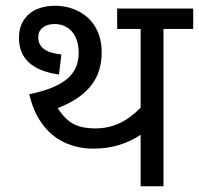

<svg xmlns="http://www.w3.org/2000/svg" viewBox="-20 -652 696 672"><path d="M186.5 -391.1Q46.4 -411.1 46.4 -519Q46.4 -555.7 63.2 -581.5Q80.1 -607.4 108.4 -619.6Q136.7 -631.8 172.4 -631.8Q218.8 -631.8 257.1 -611.3Q295.4 -590.8 315.7 -554Q335.9 -517.1 335.9 -468.8Q335.9 -398.9 298.1 -351.6Q260.3 -304.2 182.1 -273.4Q207 -234.4 236.6 -218.5Q266.1 -202.6 314 -202.6Q357.4 -202.6 395.5 -219.5Q433.6 -236.3 472.2 -274.9V-550.8H390.1V-622.1H656.2V-550.8H552.2V0H472.2V-180.2Q399.4 -131.8 307.6 -131.8Q251.5 -131.8 205.6 -153.3Q159.7 -174.8 128.2 -217.8Q96.7 -260.7 82.5 -322.3Q169.9 -339.8 212.6 -374Q255.4 -408.2 255.4 -466.8Q255.4 -499 244.4 -522Q233.4 -544.9 214.4 -556.4Q195.3 -567.9 171.4 -567.9Q145.5 -567.9 129.6 -555.4Q113.8 -543 113.8 -521.5Q113.8 -496.1 133.1 -481Q152.3 -465.8 194.8 -461.4Z"/></svg>

Font: NotoSans
Style: Regular
Weight: 400
Designer: Monotype Design team
Foundry: Monotype Imaging Inc.
Version: Version 1.04; ttfautohint (v1.4.1)